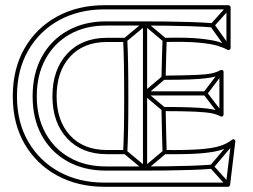

<svg xmlns="http://www.w3.org/2000/svg" viewBox="-20 -708 969 736"><path d="M767 -342V-358H536V-342ZM862 -675 850 -685 788 -616Q787 -615 786.5 -611.5Q786 -608 787 -606L849 -519L863 -529L801 -616Q799 -618 798.5 -611Q798 -604 800 -606ZM880 -161 868 -171 786 -74Q784 -72 784 -69Q784 -66 786 -64L848 5L860 -5L798 -74Q796 -76 796.5 -69Q797 -62 798 -64ZM835 -427 823 -437 761 -355Q759 -353 759 -350Q759 -347 761 -345L823 -264L835 -274L773 -355Q772 -357 772 -350Q772 -343 773 -345ZM612 -404 602 -416 531 -356Q528 -354 528 -350Q528 -346 531 -344L602 -284L612 -296L541 -356Q538 -358 538 -350Q538 -342 541 -344ZM793 -61 791 -77Q756 -74 710 -72.5Q664 -71 618 -70.5Q572 -70 536 -70Q536 -70 536 -70Q536 -70 536 -70H385Q385 -70 385 -70Q385 -70 385 -70Q307 -70 247.5 -103.5Q188 -137 154.5 -197.5Q121 -258 121 -339Q121 -339 121 -339Q121 -339 121 -339Q121 -421 154.5 -482Q188 -543 247.5 -576.5Q307 -610 385 -610Q385 -610 385 -610Q385 -610 385 -610H536Q536 -610 536 -610Q536 -610 536 -610Q571 -610 617.5 -609.5Q664 -609 711 -607.5Q758 -606 793 -603L795 -619Q759 -622 711.5 -623.5Q664 -625 617.5 -625.5Q571 -626 536 -626Q536 -626 536 -626Q536 -626 536 -626H385Q385 -626 385 -626Q385 -626 385 -626Q303 -626 239.5 -590.5Q176 -555 140.5 -490.5Q105 -426 105 -339Q105 -339 105 -339Q105 -339 105 -339Q105 -252 140.5 -188Q176 -124 239.5 -89Q303 -54 385 -54Q385 -54 385 -54Q385 -54 385 -54H536Q536 -54 536 -54Q536 -54 536 -54Q572 -54 618 -54.5Q664 -55 710.5 -56.5Q757 -58 793 -61ZM544 -618H528V-62H544ZM455 -561 465 -549 541 -612Q543 -614 536 -614Q529 -614 531 -612L606 -549L616 -561L541 -624Q539 -626 536 -626Q533 -626 531 -624ZM616 -119 606 -131 531 -68Q529 -67 536 -67Q543 -67 541 -68L465 -131L455 -119L531 -56Q533 -54 536 -54Q539 -54 541 -56ZM390 -133Q300 -133 248.5 -189Q197 -245 197 -339Q197 -434 248.5 -490.5Q300 -547 390 -547H460L452 -555Q454 -518 455 -463.5Q456 -409 456 -331Q456 -261 455 -211Q454 -161 452 -126L460 -133ZM848 -680V-524L860 -531Q843 -540 818.5 -547.5Q794 -555 746 -560Q698 -565 611 -563Q608 -563 605.5 -561Q603 -559 603 -555Q602 -528 601 -492.5Q600 -457 599 -410Q599 -407 601.5 -404.5Q604 -402 607 -402Q669 -402 707.5 -403.5Q746 -405 769.5 -408Q793 -411 807 -415Q821 -419 833 -425L821 -432V-269L833 -276Q821 -282 807 -286Q793 -290 769.5 -292.5Q746 -295 707 -296.5Q668 -298 607 -298Q604 -298 601.5 -295.5Q599 -293 599 -290Q600 -236 601 -195.5Q602 -155 603 -125Q603 -121 605.5 -119Q608 -117 611 -117Q702 -116 753.5 -120.5Q805 -125 833 -135Q861 -145 879 -160L866 -167L846 -1L854 -8H380Q283 -8 207.5 -49Q132 -90 88.5 -164.5Q45 -239 45 -339Q45 -440 88.5 -515Q132 -590 207.5 -631Q283 -672 380 -672H856ZM390 -117H460Q463 -117 465.5 -119Q468 -121 468 -124Q470 -160 471 -210.5Q472 -261 472 -331Q472 -409 471 -463.5Q470 -518 468 -555Q468 -559 465.5 -561Q463 -563 460 -563H390Q294 -563 237.5 -502Q181 -441 181 -339Q181 -238 237.5 -177.5Q294 -117 390 -117ZM864 -680Q864 -683 861.5 -685.5Q859 -688 856 -688H380Q279 -688 199.5 -645Q120 -602 74.5 -523.5Q29 -445 29 -339Q29 -234 74.5 -156Q120 -78 199.5 -35Q279 8 380 8H854Q857 8 859 6Q861 4 862 1L882 -165Q883 -170 878.5 -173Q874 -176 869 -172Q852 -158 825 -149Q798 -140 748 -136Q698 -132 611 -133L619 -125Q618 -155 617 -195.5Q616 -236 615 -290L607 -282Q686 -282 727.5 -280Q769 -278 790 -274Q811 -270 825 -262Q830 -260 833.5 -262.5Q837 -265 837 -269V-432Q837 -437 833.5 -439Q830 -441 825 -439Q811 -431 790 -426.5Q769 -422 727 -420.5Q685 -419 607 -418L615 -410Q616 -457 617 -492.5Q618 -528 619 -555L611 -547Q696 -549 742.5 -544.5Q789 -540 812.5 -533Q836 -526 852 -517Q857 -515 860.5 -517.5Q864 -520 864 -524Z"/></svg>

Font: Tilt Prism
Style: Regular
Weight: 400
Version: Version 1.000